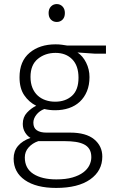

<svg xmlns="http://www.w3.org/2000/svg" viewBox="-20 -694 571 944"><path d="M76 -314Q76 -393 125.5 -434.5Q175 -476 253 -476Q271 -476 284.5 -474Q298 -472 311 -470H501V-430H448L361 -436Q387 -419 403.5 -386Q420 -353 420 -315Q420 -276 407.5 -245.5Q395 -215 372.5 -194Q350 -173 319 -162.5Q288 -152 251 -152Q223 -152 198 -158Q174 -149 159 -130Q144 -111 144 -91Q144 -65 161 -53.5Q178 -42 208 -42H325Q403 -42 443 -9Q483 24 483 76Q483 146 423.5 188Q364 230 256 230Q158 230 102.5 191.5Q47 153 47 86Q47 49 68.5 23.5Q90 -2 130 -16Q115 -24 103.5 -42.5Q92 -61 92 -85Q92 -118 112.5 -140Q133 -162 158 -174Q122 -192 99 -226Q76 -260 76 -314ZM168 0Q139 10 120.5 31Q102 52 102 80Q102 134 144 161Q186 188 257 188Q304 188 336.5 178.5Q369 169 389.5 153.5Q410 138 419.5 118.5Q429 99 429 79Q429 55 419.5 39.5Q410 24 392.5 15.5Q375 7 351.5 3.5Q328 0 300 0ZM366 -312Q366 -371 335 -402.5Q304 -434 253 -434Q202 -434 166 -404.5Q130 -375 130 -316Q130 -285 139.5 -262Q149 -239 165.5 -224Q182 -209 204 -201.5Q226 -194 251 -194Q302 -194 334 -223Q366 -252 366 -312ZM219 -630Q219 -650 230.5 -662Q242 -674 259 -674Q276 -674 287.5 -662Q299 -650 299 -630Q299 -609 287.5 -597.5Q276 -586 259 -586Q242 -586 230.5 -597.5Q219 -609 219 -630Z"/></svg>

Font: Mukta Malar ExtraLight
Style: Regular
Weight: 275
Designer: Aadarsh Rajan, Girish Dalvi, Yashodeep Gholap
Foundry: Ek Type
Version: Version 2.538;PS 1.000;hotconv 16.6.51;makeotf.lib2.5.65220;